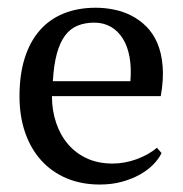

<svg xmlns="http://www.w3.org/2000/svg" viewBox="-20 -478 484 509"><path d="M408.2 -72.3Q400.9 -56.6 386.2 -41.7Q371.6 -26.9 350.6 -15.1Q329.6 -3.4 303 3.9Q276.4 11.2 244.6 11.2Q195.8 11.2 156.5 -5.4Q117.2 -22 89.4 -52.7Q61.5 -83.5 46.6 -126.7Q31.7 -169.9 31.7 -223.1Q31.7 -279.8 45.4 -323.5Q59.1 -367.2 85 -397Q110.8 -426.8 148.4 -442.1Q186 -457.5 233.9 -457.5Q257.8 -457.5 282 -452.6Q306.2 -447.8 327.9 -436.8Q349.6 -425.8 367.7 -408Q385.7 -390.1 397 -364Q408.2 -337.9 411.1 -303Q414.1 -268.1 406.2 -223.1H117.7Q117.7 -185.5 128.7 -152.8Q139.6 -120.1 160.2 -95.9Q180.7 -71.8 210.4 -58.1Q240.2 -44.4 278.8 -44.4Q294.4 -44.4 310.5 -47.4Q326.7 -50.3 342 -55.9Q357.4 -61.5 371.1 -69.1Q384.8 -76.7 396 -86.4ZM230 -418Q205.1 -418 185.5 -409.9Q166 -401.9 152.3 -383.5Q138.7 -365.2 130.6 -335.4Q122.6 -305.7 120.1 -262.7H325.7Q328.6 -297.9 323.5 -326.4Q318.4 -355 305.9 -375.2Q293.5 -395.5 274.2 -406.7Q254.9 -418 230 -418Z"/></svg>

Font: PT Astra Serif
Style: Regular
Weight: 400
Designer: A.Korolkova, I. Chaeva
Foundry: ParaType Ltd
Version: Version 1.002